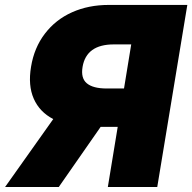

<svg xmlns="http://www.w3.org/2000/svg" viewBox="-43 -747 768 767"><path d="M585.2 0H387.8L427.2 -240.1H359L191.8 0H-22.7L169.7 -271.3Q115.1 -299.7 91.8 -352.8Q68.5 -405.9 81 -480.1Q93.4 -556.5 136.4 -612.6Q179.3 -668.7 244.9 -698Q310.4 -727.3 391.3 -727.3H705.3ZM452.4 -393.5 481.2 -569.6H411.6Q302.2 -569.6 286.9 -480.1Q279.1 -434.7 304 -414.1Q328.8 -393.5 383.2 -393.5Z"/></svg>

Font: Karasuma Gothic
Style: Italic
Weight: 900
Italic angle: -9.39999°
Designer: Rasmus Andersson / Ryoko Nishizuka
Foundry: Genbu
Version: Version 1.00